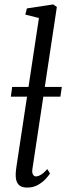

<svg xmlns="http://www.w3.org/2000/svg" viewBox="-20 -838 312 868"><path d="M126.5 -74Q124 -57.5 129.2 -49Q134.5 -40.5 142 -40.5Q152 -40.5 164.5 -47.8Q177 -55 194 -73.5L206 -53.5Q200.5 -44.5 186.5 -29.2Q172.5 -14 151.5 -2Q130.5 10 103 10Q86 10 74.2 4.2Q62.5 -1.5 56.5 -15Q50.5 -28.5 51 -50Q51 -54 51.5 -60.5Q52 -67 53 -74.8Q54 -82.5 55 -89L156 -756.5L94.5 -772L101.5 -800L220.5 -818L237 -806.5ZM259.5 -445 253 -401H29L35 -445Z"/></svg>

Font: Merriweather 48pt Light
Style: Italic
Weight: 300
Italic angle: -7.8°
Version: Version 2.101